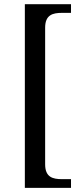

<svg xmlns="http://www.w3.org/2000/svg" viewBox="-20 -780 400 928"><path d="M323.2 127.9V85.9H279.8C234.9 85.9 198.2 76.7 198.2 14.2V-646C198.2 -708.5 234.9 -717.8 279.8 -717.8H323.2V-759.8H100.1V127.9Z"/></svg>

Font: Gandom
Style: Regular
Weight: 400
Foundry: DejaVu fonts team - Redesigned by Saber Rastikerdar - Based on Samim Font
Version: Version 0.8